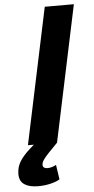

<svg xmlns="http://www.w3.org/2000/svg" viewBox="-105 -746 488 999"><g transform="rotate(-5 138.5 -246.5)"><path d="M18.4 0 168.4 -710H320.4L170.4 0ZM53.6 217.2Q7.4 217.2 -18.4 200Q-44.2 182.8 -44.2 145.8Q-44.2 109.8 -26.4 80.6Q-8.6 51.4 27.2 19.6L76 -24L170.4 0L125 46.8Q105 67.6 95.1 81.9Q85.2 96.2 85.2 109.4Q85.2 118.8 92.2 123.2Q99.2 127.6 109.2 127.6Q122 127.6 134.2 123.8Q146.4 120 155 114.8L166.4 191.2Q151 201.6 119.7 209.4Q88.4 217.2 53.6 217.2Z"/></g></svg>

Font: Geist
Style: Italic
Weight: 400
Italic angle: -12°
Designer: Basement.studio, Andrés Briganti, Mateo Zaragoza
Foundry: Basement.studio, Vercel, Andrés Briganti, Guido Ferreyra, Mateo Zaragoza
Version: Version 1.500